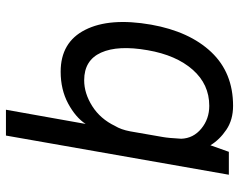

<svg xmlns="http://www.w3.org/2000/svg" viewBox="-99 -691 804 646"><g transform="rotate(-90 303.0 -368.0)"><path d="M384.8 -565.9Q483.9 -565.9 525.6 -483.4Q567.4 -400.9 543 -261.2Q520 -132.3 450.7 -59.1Q381.3 14.2 270 14.2Q223.1 14.2 189.7 -8.3Q156.2 -30.8 137.2 -62L115.2 0H38.1L169.9 -750H256.8L209 -481.9Q231 -515.6 277.8 -540.8Q324.7 -565.9 384.8 -565.9ZM457 -272.9Q474.6 -373 449 -429.9Q423.3 -486.8 356 -486.8Q312 -486.8 269 -459.7Q226.1 -432.6 202.1 -382.8Q189.9 -362.8 184.1 -332L165 -222.2Q161.6 -203.6 159.2 -160.2Q160.6 -119.6 193.1 -92.8Q225.6 -65.9 270 -65.9Q342.3 -65.9 391.4 -121.6Q440.4 -177.2 457 -272.9Z"/></g></svg>

Font: Stilu
Style: Italic
Weight: 400
Italic angle: -10°
Designer: Genilson Lima Santos
Foundry: Genilson Lima Santos
Version: Version 1.200;PS 001.200;hotconv 1.0.88;makeotf.lib2.5.64775